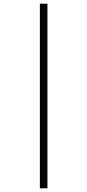

<svg xmlns="http://www.w3.org/2000/svg" viewBox="-20 -780 473 1040"><path d="M196 240H237V-760H196Z"/></svg>

Font: Noto Serif Hebrew ExtraCondensed Light
Style: Regular
Weight: 300
Width: 2
Designer: Monotype Design Team
Foundry: Monotype Imaging Inc.
Version: Version 2.004